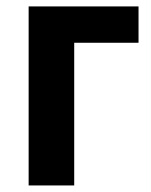

<svg xmlns="http://www.w3.org/2000/svg" viewBox="-20 -566 460 586"><path d="M402.8 -546.4V-435.5H206.5V0H67.4V-546.4Z"/></svg>

Font: Open Sans SemiCondensed
Style: Bold
Weight: 700
Width: 4
Designer: Monotype Design Team
Foundry: Monotype Imaging Inc.
Version: Version 3.003